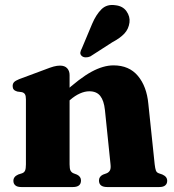

<svg xmlns="http://www.w3.org/2000/svg" viewBox="-20 -754 701 774"><path d="M260.5 -451.5V-91.5Q260.5 -74 264.2 -66.5Q268 -59 276 -55.5L290.5 -50Q306.5 -42 306.5 -26.5Q306.5 0 274 0H66Q49.5 0 41.8 -6.8Q34 -13.5 34 -25Q34 -33.5 38.8 -39.8Q43.5 -46 53.5 -50.5L69 -55.5Q77.5 -58.5 81 -66.2Q84.5 -74 84.5 -91.5V-354Q84.5 -368 80.5 -374.2Q76.5 -380.5 68 -382.5L49.5 -385Q39.5 -388 35.2 -393.2Q31 -398.5 31 -407Q31 -417 36.8 -423Q42.5 -429 57.5 -435L161 -473.5Q182.5 -482 196.2 -485.8Q210 -489.5 222 -489.5Q241 -489.5 250.8 -478.8Q260.5 -468 260.5 -451.5ZM244 -335 218 -362.5 235 -378Q301.5 -439 349 -464.8Q396.5 -490.5 437.5 -490.5Q500.5 -490.5 536 -448Q571.5 -405.5 578 -335.5L603.5 -92Q605.5 -74.5 608.5 -66.5Q611.5 -58.5 620 -55.5L634.5 -50.5Q644.5 -46 649.2 -39.8Q654 -33.5 654 -25Q654 -13.5 646.2 -6.8Q638.5 0 622 0H412Q379 0 379 -26.5Q379 -42 395 -50L410 -55.5Q418.5 -59 423 -66.8Q427.5 -74.5 425.5 -92L403 -310.5Q399 -348.5 384.2 -367.2Q369.5 -386 340 -386Q322 -386 302.2 -377.2Q282.5 -368.5 263 -351.5ZM351.5 -658Q367.5 -695.5 389.2 -716.8Q411 -738 444.5 -733Q475 -730 490 -708.5Q505 -687 502 -663.5Q498.5 -637 481.5 -618.8Q464.5 -600.5 432.5 -583.5L344 -526.5Q335 -522.5 325.2 -522.8Q315.5 -523 309.5 -528.5Q302.5 -535 304 -543Q305.5 -551 310 -559Z"/></svg>

Font: Fraunces
Style: Bold
Weight: 700
Version: Version 1.000;[b76b70a41]